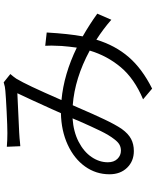

<svg xmlns="http://www.w3.org/2000/svg" viewBox="78 -864 844 1040"><g transform="rotate(-90 500.0 -344.0)"><path d="M823 -318Q886 -282 946 -239L913 -163Q864 -206 805 -244Q774 -142 711 -69Q648 4 540 58L482 9Q594 -38 656 -112Q718 -186 746 -280Q596 -361 450 -372L438 -345Q402 -261 373.5 -201Q345 -141 322 -107Q296 -71 267.5 -56Q239 -41 202 -41Q147 -41 111.5 -77.5Q76 -114 76 -173Q76 -246 118 -305Q160 -364 235.5 -399Q311 -434 407 -436Q421 -466 427 -481Q482 -603 515 -672L301 -662Q266 -660 252 -658L228 -656L225 -729Q263 -726 299 -726Q336 -726 415.5 -730Q495 -734 528 -737Q549 -738 574 -746L619 -710Q605 -694 594 -678Q576 -648 549.5 -592Q523 -536 478 -433Q618 -420 762 -350Q768 -393 771 -432Q773 -466 773 -487Q773 -510 772 -521L844 -513Q837 -394 823 -318ZM141 -182Q141 -149 159.5 -130Q178 -111 204 -111Q222 -111 236.5 -119Q251 -127 266 -147Q288 -175 310.5 -221Q333 -267 366 -342Q370 -352 373 -359.5Q376 -367 379 -373Q306 -368 252 -340Q198 -312 169.5 -270Q141 -228 141 -182Z"/></g></svg>

Font: Sinter Normal
Style: Regular
Weight: 350
Foundry: Adobe & rsms
Version: Version 1.000